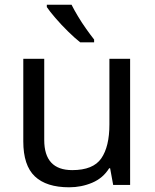

<svg xmlns="http://www.w3.org/2000/svg" viewBox="-20 -786 658 816"><path d="M533 -536V0H461L448 -71H444Q418 -29 372 -9.5Q326 10 274 10Q177 10 128 -36.5Q79 -83 79 -185V-536H168V-191Q168 -63 287 -63Q376 -63 410.5 -113Q445 -163 445 -257V-536ZM284 -766Q295 -744 311.5 -716.5Q328 -689 346.5 -663Q365 -637 380 -618V-606H321Q298 -624 269 -652.5Q240 -681 215.5 -709.5Q191 -738 179 -756V-766Z"/></svg>

Font: Noto Kufi Arabic
Style: Regular
Weight: 400
Designer: Monotype Design Team, David Williams, Khaled Hosny
Foundry: Google LLC
Version: Version 2.109; ttfautohint (v1.8.4.7-5d5b)